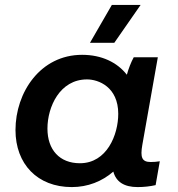

<svg xmlns="http://www.w3.org/2000/svg" viewBox="-20 -753 724 781"><path d="M540 8C566 8 591 5 613 0L630 -97C618 -95 606 -94 593 -94C557 -94 550 -113 559 -164L622 -520H524C513 -500 503 -474 496 -449C457 -499 394 -530 314 -530C144 -530 43 -377 43 -224C43 -86 132 8 272 8C337 8 395 -15 441 -55C452 -14 484 8 540 8ZM334 -430C381 -430 461 -399 461 -290C461 -205 415 -89 305 -89C223 -89 173 -143 173 -230C173 -318 223 -430 334 -430ZM445 -579 552 -733H435L346 -579Z"/></svg>

Font: Fixel Display SemiBold
Style: Italic
Weight: 600
Italic angle: -10°
Designer: AlfaBravo + MacPaw
Foundry: Kyrylo Tkachov, Marchela Mozhyna, Serhii Makarenko, Maria Weinstein, Zakhar Kryvoshyya
Version: Version 1.210;Glyphs 3.2 (3217)